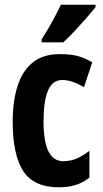

<svg xmlns="http://www.w3.org/2000/svg" viewBox="-20 -837 437 816"><path d="M230 -41Q124 -41 79 -109.5Q34 -178 34 -321Q34 -405 54 -469.5Q74 -534 118 -570.5Q162 -607 234 -607Q284 -607 315 -597.5Q346 -588 372 -572L337 -467Q310 -482 288 -489.5Q266 -497 244 -497Q203 -497 184 -452Q165 -407 165 -321Q165 -152 248 -152Q280 -152 305.5 -163Q331 -174 360 -196V-82Q330 -59 299 -50Q268 -41 230 -41ZM386 -807Q372 -789 348.5 -762Q325 -735 298.5 -706.5Q272 -678 249 -657H157V-670Q183 -710 203 -747Q223 -784 239 -817H386Z"/></svg>

Font: Noto Sans Tamil UI ExtraCondensed
Style: Bold
Weight: 700
Width: 2
Designer: Jelle Bosma - Monotype Design Team
Foundry: Monotype Imaging Inc.
Version: Version 2.004; ttfautohint (v1.8.4.7-5d5b)